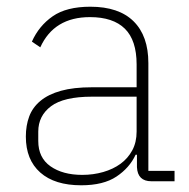

<svg xmlns="http://www.w3.org/2000/svg" viewBox="-20 -540 562 572"><path d="M431 0Q390 0 388 -42V-79H384Q366 -40 327 -14Q288 12 222 12Q143 12 100 -26Q57 -64 57 -133Q57 -166 67 -193Q77 -220 100.5 -239.5Q124 -259 161.5 -269.5Q199 -280 254 -280H387V-348Q387 -420 352 -454.5Q317 -489 248 -489Q141 -489 100 -399L75 -416Q96 -463 137 -491.5Q178 -520 249 -520Q334 -520 378 -476.5Q422 -433 422 -352V-31H500V0ZM225 -19Q258 -19 287.5 -27.5Q317 -36 339 -52Q361 -68 374 -92Q387 -116 387 -148V-252H254Q170 -252 132 -223.5Q94 -195 94 -148V-120Q94 -70 130.5 -44.5Q167 -19 225 -19Z"/></svg>

Font: IBM Plex Sans Thai Looped ExtraLight
Style: Regular
Weight: 200
Designer: Mike Abbink, Paul van der Laan, Pieter van Rosmalen, Ben Mitchell, Mark Frömberg
Foundry: Bold Monday
Version: Version 1.0